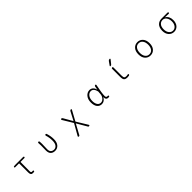

<svg xmlns="http://www.w3.org/2000/svg" viewBox="649 -3135 5703 5703"><g transform="rotate(-45 3500.0 -283.5)"><path d="M561.5 12.7Q512.7 12.7 491.7 -13.7Q470.7 -40 470.7 -97.7V-479.5Q470.7 -484.4 466.8 -484.4H304.7Q295.9 -484.4 289.6 -490.7Q283.2 -497.1 283.2 -506.3Q283.2 -515.6 289.6 -522.5Q295.9 -529.3 304.7 -529.3L356.4 -533.2H693.4Q703.1 -533.2 710.4 -525.9Q717.8 -518.6 717.8 -508.3Q717.8 -498 710.4 -491.2Q703.1 -484.4 693.4 -484.4H533.2Q529.3 -484.4 529.3 -479.5Q526.4 -347.7 526.4 -91.8Q526.4 -63.5 537.1 -50.3Q547.9 -37.1 572.3 -37.1Q584 -37.1 597.7 -40Q607.4 -42 615.7 -37.1Q624 -32.2 626 -22.5Q627.9 -12.7 623 -3.4Q618.2 5.9 607.4 7.8Q584 12.7 561.5 12.7Z M1493.2 12.7Q1405.3 12.7 1354 -37.1Q1302.7 -86.9 1302.7 -191.4Q1302.7 -224.6 1304.7 -293Q1306.6 -361.3 1306.6 -394.5L1301.8 -507.8Q1301.8 -517.6 1308.6 -524.4Q1315.4 -533.2 1327.1 -533.2Q1339.8 -533.2 1349.1 -524.9Q1358.4 -516.6 1359.4 -504.9Q1363.3 -470.7 1363.3 -412.1Q1363.3 -377.9 1359.9 -298.8Q1356.4 -219.7 1356.4 -189.5Q1356.4 -109.4 1395.5 -73.2Q1434.6 -37.1 1496.1 -37.1Q1564.5 -37.1 1607.4 -93.8Q1650.4 -150.4 1650.4 -259.8Q1650.4 -392.6 1612.3 -502.9Q1609.4 -514.6 1614.7 -525.4Q1620.1 -536.1 1630.9 -539.1Q1635.7 -540 1639.6 -540Q1647.5 -540 1654.3 -536.1Q1665 -531.2 1668.9 -518.6Q1710.9 -392.6 1710.9 -259.8Q1710.9 -129.9 1649.9 -58.6Q1588.9 12.7 1493.2 12.7Z M2327.1 188.5Q2321.3 200.2 2308.6 205.1Q2301.8 209 2293 209Q2289.1 209 2284.2 208Q2274.4 205.1 2269.5 195.3Q2267.6 190.4 2267.6 186.5Q2267.6 180.7 2270.5 175.8L2469.7 -173.8Q2471.7 -177.7 2469.7 -181.6L2276.4 -501Q2270.5 -510.7 2274.9 -521.5Q2279.3 -532.2 2290 -536.1Q2295.9 -538.1 2301.8 -538.1Q2308.6 -538.1 2315.4 -535.2Q2327.1 -530.3 2334 -518.6L2498 -233.4Q2499 -231.4 2501 -231.4Q2502.9 -231.4 2503.9 -233.4L2645.5 -502.9Q2660.2 -531.2 2691.4 -531.2Q2702.1 -531.2 2707.5 -522Q2712.9 -512.7 2708 -502.9L2533.2 -182.6Q2531.2 -178.7 2533.2 -174.8L2744.1 170.9Q2747.1 176.8 2747.1 182.6Q2747.1 186.5 2746.1 191.4Q2742.2 202.1 2731.4 205.1Q2718.8 209 2706.5 204.6Q2694.3 200.2 2688.5 188.5L2503.9 -126Q2502.9 -127.9 2501 -127.9Q2499 -127.9 2498 -126Z M3456.1 12.7Q3365.2 12.7 3310.1 -56.2Q3254.9 -125 3254.9 -253.9Q3254.9 -387.7 3323.2 -467.3Q3391.6 -546.9 3488.3 -546.9Q3545.9 -546.9 3593.3 -509.3Q3640.6 -471.7 3660.2 -391.6Q3660.2 -390.6 3661.1 -390.6Q3662.1 -390.6 3662.1 -391.6L3682.6 -504.9Q3685.5 -516.6 3695.3 -524.9Q3705.1 -533.2 3716.8 -533.2Q3728.5 -533.2 3735.8 -524.4Q3743.2 -515.6 3740.2 -504.9Q3712.9 -368.2 3696.8 -265.1Q3680.7 -162.1 3680.7 -94.7Q3680.7 -68.4 3695.8 -52.7Q3710.9 -37.1 3733.4 -37.1Q3740.2 -37.1 3749 -39.1Q3757.8 -40 3766.1 -35.6Q3774.4 -31.2 3776.4 -22.5Q3777.3 -18.6 3777.3 -15.6Q3777.3 -8.8 3773.4 -2.9Q3768.6 6.8 3758.8 8.8Q3743.2 12.7 3724.6 12.7Q3678.7 12.7 3653.3 -16.6Q3632.8 -41 3632.8 -81.1Q3632.8 -90.8 3633.8 -101.6Q3633.8 -103.5 3631.8 -103.5Q3629.9 -103.5 3628.9 -102.5Q3565.4 12.7 3456.1 12.7ZM3465.8 -38.1Q3526.4 -38.1 3577.1 -94.2Q3627.9 -150.4 3633.8 -225.6L3641.6 -326.2Q3642.6 -331.1 3641.6 -335Q3602.5 -496.1 3491.2 -496.1Q3419.9 -496.1 3368.2 -430.7Q3316.4 -365.2 3316.4 -253.9Q3316.4 -153.3 3356 -95.7Q3395.5 -38.1 3465.8 -38.1Z M4504.9 -748Q4525.4 -776.4 4559.6 -776.4H4565.4Q4576.2 -776.4 4581.1 -767.1Q4585.9 -757.8 4579.1 -749L4482.4 -628.9Q4463.9 -605.5 4434.6 -605.5Q4424.8 -605.5 4420.4 -613.8Q4416 -622.1 4421.9 -629.9ZM4465.8 -177.7Q4465.8 -105.5 4485.8 -83Q4505.9 -60.5 4562.5 -60.5Q4591.8 -60.5 4623 -69.3Q4631.8 -71.3 4639.6 -65.9Q4647.5 -60.5 4647.5 -50.8Q4647.5 -40 4640.6 -30.8Q4633.8 -21.5 4622.1 -18.6Q4590.8 -11.7 4556.6 -11.7Q4472.7 -11.7 4440.9 -46.9Q4409.2 -82 4409.2 -174.8V-516.6Q4409.2 -528.3 4417.5 -536.6Q4425.8 -544.9 4437.5 -544.9Q4449.2 -544.9 4457.5 -536.6Q4465.8 -528.3 4465.8 -516.6Z M5501 12.7Q5398.4 12.7 5331.5 -61.5Q5264.6 -135.7 5264.6 -265.6Q5264.6 -397.5 5331.1 -472.2Q5397.5 -546.9 5501 -546.9Q5603.5 -546.9 5669.9 -472.2Q5736.3 -397.5 5736.3 -265.6Q5736.3 -135.7 5669.9 -61.5Q5603.5 12.7 5501 12.7ZM5501 -37.1Q5582 -37.1 5628.4 -99.1Q5674.8 -161.1 5674.8 -265.6Q5674.8 -370.1 5627.9 -433.1Q5581.1 -496.1 5501 -496.1Q5419.9 -496.1 5373 -433.1Q5326.2 -370.1 5326.2 -265.6Q5326.2 -161.1 5373 -99.1Q5419.9 -37.1 5501 -37.1Z M6493.2 12.7Q6394.5 12.7 6327.1 -60.5Q6259.8 -133.8 6259.8 -260.7Q6259.8 -329.1 6279.3 -382.3Q6298.8 -435.5 6332 -467.8Q6365.2 -500 6407.2 -516.6Q6449.2 -533.2 6496.1 -533.2H6755.9Q6766.6 -533.2 6774.4 -525.4Q6782.2 -517.6 6782.2 -506.8Q6782.2 -496.1 6774.4 -489.3Q6766.6 -482.4 6755.9 -482.4Q6669.9 -488.3 6607.4 -488.3Q6605.5 -488.3 6605.5 -486.3Q6605.5 -484.4 6606.4 -483.4Q6661.1 -452.1 6690.4 -394Q6719.7 -335.9 6719.7 -255.9Q6719.7 -130.9 6655.3 -59.1Q6590.8 12.7 6493.2 12.7ZM6493.2 -37.1Q6566.4 -37.1 6614.3 -98.1Q6662.1 -159.2 6662.1 -258.8Q6662.1 -351.6 6617.2 -417.5Q6572.3 -483.4 6495.1 -483.4Q6418 -483.4 6369.6 -425.8Q6321.3 -368.2 6321.3 -260.7Q6321.3 -160.2 6370.1 -98.6Q6418.9 -37.1 6493.2 -37.1Z"/></g></svg>

Font: Gen Jyuu Gothic L Monospace Light
Style: Regular
Weight: 300
Designer: [Source Han Sans]
Ryoko NISHIZUKA  (kana & ideographs); Paul D. Hunt (Latin, Greek & Cyrillic); Wenlong ZHANG  (bopomofo
Version: Version 1.002.20150607